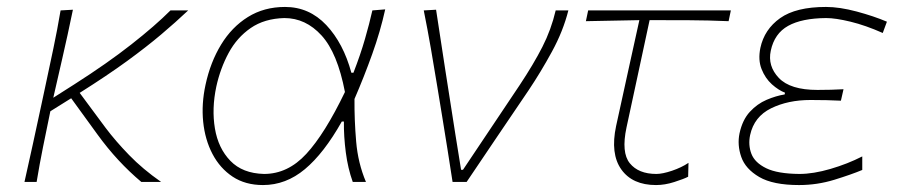

<svg xmlns="http://www.w3.org/2000/svg" viewBox="-20 -524 2598 553"><path d="M50.5 0Q63 -56 74.5 -108.2Q86 -160.5 99 -221.5L109.5 -270.5Q122.5 -331.5 133.8 -384.8Q145 -438 154.5 -494L190 -496Q174.5 -421 159.5 -356Q144.5 -291 133.5 -242.5L194 -281Q289.5 -342 358.2 -396Q427 -450 471 -494H522Q486 -460 444 -424.5Q402 -389 345.8 -348Q289.5 -307 209.5 -256.5L284 -156Q312.5 -118 351.8 -77.5Q391 -37 444 0H387Q352.5 -29 321 -63Q289.5 -97 260.5 -137L185 -241L125 -203.5Q113.5 -148.5 103.8 -100Q94 -51.5 85.5 0Z M737.5 9Q686.5 9 650 -15.2Q613.5 -39.5 592 -80.5Q570.5 -121.5 565.2 -173.2Q560 -225 572 -280Q586 -345 616.8 -395.5Q647.5 -446 694 -475Q740.5 -504 801 -504Q870.5 -504 919.8 -451.8Q969 -399.5 992 -314.5H998Q1018.5 -367.5 1031.2 -411.8Q1044 -456 1052.5 -494L1089.5 -497Q1075.5 -433.5 1052 -368Q1028.5 -302.5 1001 -239Q1000.5 -178.5 1005.8 -116.5Q1011 -54.5 1034 0H996Q982 -39 976 -85Q970 -131 970.5 -174H964.5Q913 -82.5 858.2 -36.8Q803.5 9 737.5 9ZM740.5 -23Q809 -23 862.2 -80.8Q915.5 -138.5 973.5 -259Q952 -371.5 906.2 -421.8Q860.5 -472 799 -472Q741.5 -470.5 702 -443.2Q662.5 -416 638.5 -371.5Q614.5 -327 603 -274.5Q589.5 -211 599 -154Q608.5 -97 643.5 -60.8Q678.5 -24.5 740.5 -23Z M1283.5 0Q1276.5 -46 1268.8 -94.2Q1261 -142.5 1254 -186L1239.5 -274.5Q1230.5 -329.5 1221 -384.5Q1211.5 -439.5 1200.5 -494L1236 -496Q1247.5 -419 1262.5 -322.8Q1277.5 -226.5 1291.5 -137.5L1308 -35H1313.5L1476.5 -278.5Q1517 -339.5 1542.2 -389Q1567.5 -438.5 1580.5 -494H1617Q1602 -434.5 1570 -375.8Q1538 -317 1502.5 -264Q1458 -198 1413.2 -132.2Q1368.5 -66.5 1324 0Z M1869.5 9Q1801.5 9 1769.5 -36Q1737.5 -81 1754.5 -161Q1775 -256.5 1792.8 -335.8Q1810.5 -415 1821.5 -466L1667.5 -463L1674 -494H2085L2078.5 -463Q2020.5 -465.5 1961.2 -465.8Q1902 -466 1851 -466Q1834.5 -388.5 1817.8 -311.5Q1801 -234.5 1784.5 -157Q1769 -84.5 1794 -53.8Q1819 -23 1870.5 -23Q1888 -23 1915.5 -32.2Q1943 -41.5 1963 -55L1962 -15Q1949.5 -8.5 1922.2 0.2Q1895 9 1869.5 9Z M2281.5 9Q2206.5 9 2166.8 -14.2Q2127 -37.5 2115 -72Q2103 -106.5 2110 -140Q2118.5 -179 2139.8 -202Q2161 -225 2188 -236.5Q2215 -248 2240 -252L2241 -257Q2222.5 -264 2203.2 -281.2Q2184 -298.5 2173.5 -325Q2163 -351.5 2170 -386Q2181.5 -439.5 2227 -471.8Q2272.5 -504 2359 -504Q2398 -504 2447.5 -490.8Q2497 -477.5 2534.5 -461.5L2522.5 -429Q2473 -451 2429.8 -461.5Q2386.5 -472 2359.5 -472Q2289.5 -471.5 2250 -449.5Q2210.5 -427.5 2200 -378Q2190.5 -334 2223.2 -299.5Q2256 -265 2334.5 -265Q2355.5 -265 2373.5 -265.5Q2391.5 -266 2409.5 -267L2402 -234Q2381.5 -235 2361 -235.5Q2340.5 -236 2314.5 -236Q2249.5 -236 2200.8 -212Q2152 -188 2140.5 -135Q2134.5 -106.5 2144.2 -81Q2154 -55.5 2186.8 -39.5Q2219.5 -23.5 2282.5 -23Q2322.5 -23 2372 -37.5Q2421.5 -52 2463.5 -73.5V-34.5Q2432.5 -21.5 2383 -6.2Q2333.5 9 2281.5 9Z"/></svg>

Font: Commissioner Flair Thin
Style: Italic
Weight: 100
Italic angle: -12°
Designer: Kostas Bartsokas
Foundry: Kostas Bartsokas
Version: Version 1.000; ttfautohint (v1.8.3)